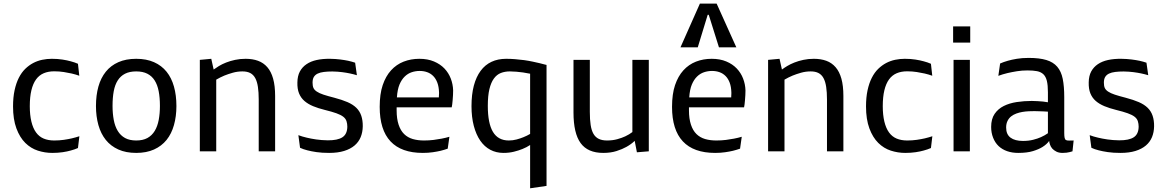

<svg xmlns="http://www.w3.org/2000/svg" viewBox="-20 -833 6415 1057"><path d="M51.8 -247.1Q51.8 -296.9 60.3 -336.2Q68.8 -375.5 83.7 -404.8Q98.6 -434.1 118.9 -453.9Q139.2 -473.6 162.8 -486.1Q186.5 -498.5 212.6 -503.9Q238.8 -509.3 265.1 -509.3Q297.4 -509.3 323.7 -505.1Q350.1 -501 369.1 -495.6Q391.6 -489.7 409.2 -481.9L416.5 -416Q397.5 -422.9 375 -428.2Q356 -432.6 331.1 -436.5Q306.2 -440.4 278.3 -440.4Q245.6 -440.4 220.5 -429.7Q195.3 -418.9 178.5 -395.8Q161.6 -372.6 152.8 -335.9Q144 -299.3 144 -248.5Q144 -200.2 152.8 -163.6Q161.6 -127 178.5 -103.8Q195.3 -80.6 220.5 -70.1Q245.6 -59.6 278.3 -59.6Q306.2 -59.6 331.3 -63.2Q356.4 -66.9 375.5 -71.3Q397.9 -76.7 417 -83L409.2 -18.1Q391.6 -10.3 369.6 -4.4Q351.1 1 325 4.9Q298.8 8.8 267.6 8.8Q227.1 8.8 188.5 -3.7Q149.9 -16.1 119.4 -46.1Q88.9 -76.2 70.3 -126.2Q51.8 -176.3 51.8 -247.1Z M730 -509.3Q786.1 -509.3 827.9 -490.7Q869.6 -472.2 897 -438.2Q924.3 -404.3 937.7 -356.4Q951.2 -308.6 951.2 -249Q951.2 -192.4 937.7 -144.5Q924.3 -96.7 897 -62.7Q869.6 -28.8 827.9 -10Q786.1 8.8 730 8.8Q673.3 8.8 631.6 -10Q589.8 -28.8 562.5 -62.7Q535.2 -96.7 521.7 -144.5Q508.3 -192.4 508.3 -249Q508.3 -308.6 521.7 -356.4Q535.2 -404.3 562.5 -438.2Q589.8 -472.2 631.6 -490.7Q673.3 -509.3 730 -509.3ZM730 -59.6Q766.6 -59.6 791.5 -73.2Q816.4 -86.9 831.8 -112.3Q847.2 -137.7 853.8 -173.1Q860.4 -208.5 860.4 -250Q860.4 -295.9 853.5 -331.1Q846.7 -366.2 831.3 -390.4Q815.9 -414.6 791 -427.2Q766.1 -439.9 730 -439.9Q693.4 -439.9 668.5 -427.2Q643.6 -414.6 628.2 -390.4Q612.8 -366.2 606.2 -331.1Q599.6 -295.9 599.6 -250Q599.6 -208.5 606.2 -173.1Q612.8 -137.7 628.2 -112.3Q643.6 -86.9 668.5 -73.2Q693.4 -59.6 730 -59.6Z M1080.1 -503.4 1143.1 -509.3 1156.2 -450.2Q1168 -459 1185.3 -469.5Q1202.6 -480 1224.9 -488.8Q1247.1 -497.6 1274.2 -503.4Q1301.3 -509.3 1332 -509.3Q1370.6 -509.3 1400.6 -498.3Q1430.7 -487.3 1451.7 -463.1Q1472.7 -439 1483.6 -399.9Q1494.6 -360.8 1494.6 -304.7V0H1404.3V-285.2Q1404.3 -325.2 1399.9 -354.5Q1395.5 -383.8 1385.3 -402.8Q1375 -421.9 1357.7 -430.9Q1340.3 -439.9 1314.5 -439.9Q1287.1 -439.9 1261.5 -432.6Q1235.8 -425.3 1215.3 -417Q1191.9 -407.2 1170.4 -394.5V0H1080.1Z M1617.2 -379.4Q1617.7 -415 1630.9 -439.5Q1644 -463.9 1667.5 -479.7Q1690.9 -495.6 1723.6 -502.7Q1756.3 -509.8 1796.9 -509.3Q1827.6 -508.8 1852.8 -505.6Q1877.9 -502.4 1896.5 -498.5Q1918 -493.7 1935.1 -487.8L1944.8 -418.9Q1927.2 -424.3 1906.2 -428.7Q1888.2 -432.6 1863.5 -435.8Q1838.9 -439 1809.6 -439.5Q1783.7 -439.5 1763.4 -437Q1743.2 -434.6 1729.2 -428Q1715.3 -421.4 1708 -409.7Q1700.7 -397.9 1700.7 -377.9Q1700.7 -359.9 1705.6 -348.9Q1710.4 -337.9 1723.9 -328.9Q1737.3 -319.8 1760.7 -312Q1784.2 -304.2 1820.8 -294.9Q1863.3 -283.7 1893.1 -270.8Q1922.9 -257.8 1941.7 -239.5Q1960.4 -221.2 1969 -195.6Q1977.5 -169.9 1977.1 -137.7Q1976.6 -105 1965.6 -78.1Q1954.6 -51.3 1931.9 -32Q1909.2 -12.7 1874.5 -2Q1839.8 8.8 1792 8.8Q1752 8.8 1722.4 4.4Q1692.9 0 1672.4 -5.4Q1648.9 -11.2 1631.8 -19.5L1622.6 -88.9Q1643.1 -81.1 1668.5 -75.2Q1690.4 -69.8 1720 -65.4Q1749.5 -61 1784.7 -60.5Q1838.9 -60.1 1865.2 -77.4Q1891.6 -94.7 1892.1 -135.7Q1892.1 -151.4 1887.7 -165.5Q1883.3 -179.7 1869.9 -190.2Q1856.4 -200.7 1831.8 -209.5Q1807.1 -218.3 1767.6 -228Q1731.9 -236.8 1703.6 -248.5Q1675.3 -260.3 1655.8 -277.3Q1636.2 -294.4 1626.2 -319.1Q1616.2 -343.8 1617.2 -379.4Z M2290.5 -442.4Q2267.6 -442.4 2246.3 -435.3Q2225.1 -428.2 2208 -411.6Q2190.9 -395 2179.4 -367.9Q2168 -340.8 2165 -296.9H2396Q2396 -304.7 2396.5 -309.1Q2397 -313 2397 -316.9Q2397 -320.8 2397 -324.2Q2396 -355.5 2387.7 -377.7Q2379.4 -399.9 2365.2 -414.3Q2351.1 -428.7 2332 -435.5Q2313 -442.4 2290.5 -442.4ZM2444.8 -14.6Q2427.2 -8.3 2405.8 -2.9Q2387.2 1.5 2362.3 5.1Q2337.4 8.8 2307.6 8.8Q2189.5 8.8 2129.9 -54.7Q2070.3 -118.2 2070.3 -244.6Q2070.3 -315.4 2086.9 -364.5Q2103.5 -413.6 2132.8 -445.8Q2162.1 -478 2202.1 -493.7Q2242.2 -509.3 2288.6 -509.3Q2334.5 -509.3 2369.1 -494.6Q2403.8 -480 2426.8 -455.8Q2449.7 -431.6 2461.7 -400.4Q2473.6 -369.1 2474.6 -335.4Q2474.6 -325.2 2473.9 -309.8Q2473.1 -294.4 2471.9 -281.5Q2470.7 -268.6 2469.5 -257.8Q2468.3 -247.1 2466.8 -242.2H2163.6V-224.6Q2163.6 -179.7 2174.3 -147Q2185.1 -114.3 2204.8 -95Q2224.6 -75.7 2252.4 -67.6Q2280.3 -59.6 2314 -59.6Q2341.8 -59.6 2366.9 -62.7Q2392.1 -65.9 2411.6 -69.8Q2434.6 -74.2 2454.1 -80.1Z M2988.8 190.4 2898.4 203.6V-34.7Q2879.4 -22 2856 -12.7Q2835.9 -4.4 2809.3 2.2Q2782.7 8.8 2751.5 8.8Q2711.9 8.8 2679.4 -8.3Q2647 -25.4 2624 -58.6Q2601.1 -91.8 2588.4 -139.9Q2575.7 -188 2575.7 -248.5Q2575.7 -313 2588.6 -361.6Q2601.6 -410.2 2626 -443.1Q2650.4 -476.1 2685.8 -492.7Q2721.2 -509.3 2766.6 -509.3Q2789.6 -509.3 2815.2 -507.3Q2840.8 -505.4 2865.5 -502Q2890.1 -498.5 2912.6 -493.7Q2935.1 -488.8 2951.9 -484.9Q2968.8 -481 2978.5 -478L2988.8 -475.6ZM2787.1 -439.9Q2759.8 -439.9 2737.3 -431.2Q2714.8 -422.4 2699 -400.6Q2683.1 -378.9 2674.3 -342.5Q2665.5 -306.2 2665.5 -250Q2665.5 -154.3 2693.8 -106.9Q2722.2 -59.6 2781.2 -59.6Q2803.2 -59.6 2824 -65.2Q2844.7 -70.8 2861.3 -77.6Q2880.9 -85.4 2898.4 -95.7V-427.2Q2878.9 -431.2 2859.4 -434.1Q2842.3 -436.5 2823.2 -438.2Q2804.2 -439.9 2787.1 -439.9Z M3551.8 0 3486.3 5.4 3474.1 -57.6Q3455.1 -39.1 3428.7 -24.4Q3406.2 -11.7 3374.3 -1.5Q3342.3 8.8 3300.8 8.8Q3215.8 8.8 3176.5 -45.2Q3137.2 -99.1 3137.2 -213.9V-503.4H3227.1V-217.3Q3227.1 -174.8 3231.7 -144.8Q3236.3 -114.7 3247.3 -95.9Q3258.3 -77.1 3276.6 -68.4Q3294.9 -59.6 3321.8 -59.6Q3352.5 -59.6 3378.2 -66.7Q3403.8 -73.7 3422.4 -82.5Q3444.3 -92.8 3461.4 -106V-503.4H3551.8Z M3899.9 -442.4Q3877 -442.4 3855.7 -435.3Q3834.5 -428.2 3817.4 -411.6Q3800.3 -395 3788.8 -367.9Q3777.3 -340.8 3774.4 -296.9H4005.4Q4005.4 -304.7 4005.9 -309.1Q4006.3 -313 4006.3 -316.9Q4006.3 -320.8 4006.3 -324.2Q4005.4 -355.5 3997.1 -377.7Q3988.8 -399.9 3974.6 -414.3Q3960.4 -428.7 3941.4 -435.5Q3922.4 -442.4 3899.9 -442.4ZM4054.2 -14.6Q4036.6 -8.3 4015.1 -2.9Q3996.6 1.5 3971.7 5.1Q3946.8 8.8 3917 8.8Q3798.8 8.8 3739.3 -54.7Q3679.7 -118.2 3679.7 -244.6Q3679.7 -315.4 3696.3 -364.5Q3712.9 -413.6 3742.2 -445.8Q3771.5 -478 3811.5 -493.7Q3851.6 -509.3 3897.9 -509.3Q3943.8 -509.3 3978.5 -494.6Q4013.2 -480 4036.1 -455.8Q4059.1 -431.6 4071 -400.4Q4083 -369.1 4084 -335.4Q4084 -325.2 4083.3 -309.8Q4082.5 -294.4 4081.3 -281.5Q4080.1 -268.6 4078.9 -257.8Q4077.6 -247.1 4076.2 -242.2H3772.9V-224.6Q3772.9 -179.7 3783.7 -147Q3794.4 -114.3 3814.2 -95Q3834 -75.7 3861.8 -67.6Q3889.6 -59.6 3923.3 -59.6Q3951.2 -59.6 3976.3 -62.7Q4001.5 -65.9 4021 -69.8Q4043.9 -74.2 4063.5 -80.1ZM3833 -813H3925.3L4033.7 -572.3H3938L3881.8 -751.5H3876L3821.3 -572.3H3726.1Z M4208.5 -503.4 4271.5 -509.3 4284.7 -450.2Q4296.4 -459 4313.7 -469.5Q4331.1 -480 4353.3 -488.8Q4375.5 -497.6 4402.6 -503.4Q4429.7 -509.3 4460.4 -509.3Q4499 -509.3 4529.1 -498.3Q4559.1 -487.3 4580.1 -463.1Q4601.1 -439 4612.1 -399.9Q4623 -360.8 4623 -304.7V0H4532.7V-285.2Q4532.7 -325.2 4528.3 -354.5Q4523.9 -383.8 4513.7 -402.8Q4503.4 -421.9 4486.1 -430.9Q4468.8 -439.9 4442.9 -439.9Q4415.5 -439.9 4389.9 -432.6Q4364.3 -425.3 4343.8 -417Q4320.3 -407.2 4298.8 -394.5V0H4208.5Z M4747.6 -247.1Q4747.6 -296.9 4756.1 -336.2Q4764.6 -375.5 4779.5 -404.8Q4794.4 -434.1 4814.7 -453.9Q4835 -473.6 4858.6 -486.1Q4882.3 -498.5 4908.4 -503.9Q4934.6 -509.3 4960.9 -509.3Q4993.2 -509.3 5019.5 -505.1Q5045.9 -501 5064.9 -495.6Q5087.4 -489.7 5105 -481.9L5112.3 -416Q5093.3 -422.9 5070.8 -428.2Q5051.8 -432.6 5026.9 -436.5Q5002 -440.4 4974.1 -440.4Q4941.4 -440.4 4916.3 -429.7Q4891.1 -418.9 4874.3 -395.8Q4857.4 -372.6 4848.6 -335.9Q4839.8 -299.3 4839.8 -248.5Q4839.8 -200.2 4848.6 -163.6Q4857.4 -127 4874.3 -103.8Q4891.1 -80.6 4916.3 -70.1Q4941.4 -59.6 4974.1 -59.6Q5002 -59.6 5027.1 -63.2Q5052.2 -66.9 5071.3 -71.3Q5093.8 -76.7 5112.8 -83L5105 -18.1Q5087.4 -10.3 5065.4 -4.4Q5046.9 1 5020.8 4.9Q4994.6 8.8 4963.4 8.8Q4922.9 8.8 4884.3 -3.7Q4845.7 -16.1 4815.2 -46.1Q4784.7 -76.2 4766.1 -126.2Q4747.6 -176.3 4747.6 -247.1Z M5229.5 0V-503.4H5319.3V0ZM5321.3 -687.5V-598.6H5227.1V-687.5Z M5674.8 -221.2Q5660.6 -221.2 5643.3 -220.5Q5626 -219.7 5608.6 -216.8Q5591.3 -213.9 5575.2 -208Q5559.1 -202.1 5546.6 -192.4Q5534.2 -182.6 5526.6 -167.2Q5519 -151.9 5519 -130.9Q5519 -93.3 5543.2 -75.2Q5567.4 -57.1 5611.8 -57.1Q5642.6 -57.1 5667.7 -63.5Q5692.9 -69.8 5710.9 -78.1Q5731.9 -87.4 5749 -99.6V-218.3Q5737.8 -219.2 5725.1 -219.7Q5714.4 -220.2 5701.2 -220.5Q5688 -220.7 5674.8 -221.2ZM5838.9 -100.6Q5838.9 -83 5841.1 -73.5Q5843.3 -64 5849.6 -61.5Q5856.4 -58.6 5868.4 -59.1Q5880.4 -59.6 5890.6 -59.6L5884.3 0Q5877.4 2.4 5868.7 4.4Q5861.3 6.3 5851.3 7.6Q5841.3 8.8 5829.6 8.8Q5809.6 8.8 5795.7 1.7Q5781.7 -5.4 5772.9 -15.1Q5764.2 -24.9 5760 -38.1Q5755.9 -51.3 5755.9 -57.1Q5742.7 -38.6 5719.2 -23.9Q5699.2 -11.2 5666.7 -1.2Q5634.3 8.8 5585.4 8.8Q5552.2 8.8 5524.7 -0.7Q5497.1 -10.3 5477.5 -28.8Q5458 -47.4 5447.3 -74.7Q5436.5 -102.1 5436.5 -134.3Q5436.5 -178.2 5455.6 -206.1Q5474.6 -233.9 5505.9 -249.5Q5537.1 -265.1 5577.4 -271.2Q5617.7 -277.3 5660.2 -277.3Q5677.2 -277.3 5693.4 -276.1Q5709.5 -274.9 5722.2 -273.9Q5736.8 -271.5 5749 -270V-325.2Q5749 -363.8 5743.2 -387.7Q5737.3 -411.6 5723.9 -424.3Q5710.4 -437 5689 -441.2Q5667.5 -445.3 5636.2 -445.3Q5606 -445.3 5577.6 -440.7Q5549.3 -436 5526.4 -430.7Q5499.5 -424.3 5476.1 -415.5L5485.8 -483.4Q5504.4 -491.7 5528.3 -498.5Q5548.8 -504.4 5577.6 -509.3Q5606.4 -514.2 5643.1 -514.2Q5702.1 -514.2 5740.2 -502.7Q5778.3 -491.2 5800.3 -465.6Q5822.3 -439.9 5830.6 -398.7Q5838.9 -357.4 5838.9 -298.3Z M5973.6 -379.4Q5974.1 -415 5987.3 -439.5Q6000.5 -463.9 6023.9 -479.7Q6047.4 -495.6 6080.1 -502.7Q6112.8 -509.8 6153.3 -509.3Q6184.1 -508.8 6209.2 -505.6Q6234.4 -502.4 6252.9 -498.5Q6274.4 -493.7 6291.5 -487.8L6301.3 -418.9Q6283.7 -424.3 6262.7 -428.7Q6244.6 -432.6 6220 -435.8Q6195.3 -439 6166 -439.5Q6140.1 -439.5 6119.9 -437Q6099.6 -434.6 6085.7 -428Q6071.8 -421.4 6064.5 -409.7Q6057.1 -397.9 6057.1 -377.9Q6057.1 -359.9 6062 -348.9Q6066.9 -337.9 6080.3 -328.9Q6093.8 -319.8 6117.2 -312Q6140.6 -304.2 6177.2 -294.9Q6219.7 -283.7 6249.5 -270.8Q6279.3 -257.8 6298.1 -239.5Q6316.9 -221.2 6325.4 -195.6Q6334 -169.9 6333.5 -137.7Q6333 -105 6322 -78.1Q6311 -51.3 6288.3 -32Q6265.6 -12.7 6231 -2Q6196.3 8.8 6148.4 8.8Q6108.4 8.8 6078.9 4.4Q6049.3 0 6028.8 -5.4Q6005.4 -11.2 5988.3 -19.5L5979 -88.9Q5999.5 -81.1 6024.9 -75.2Q6046.9 -69.8 6076.4 -65.4Q6106 -61 6141.1 -60.5Q6195.3 -60.1 6221.7 -77.4Q6248 -94.7 6248.5 -135.7Q6248.5 -151.4 6244.1 -165.5Q6239.7 -179.7 6226.3 -190.2Q6212.9 -200.7 6188.2 -209.5Q6163.6 -218.3 6124 -228Q6088.4 -236.8 6060.1 -248.5Q6031.7 -260.3 6012.2 -277.3Q5992.7 -294.4 5982.7 -319.1Q5972.7 -343.8 5973.6 -379.4Z"/></svg>

Font: Mako
Style: Regular
Weight: 400
Designer: vernon adams
Foundry: vernon adams
Version: Version 1.000